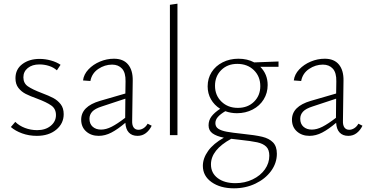

<svg xmlns="http://www.w3.org/2000/svg" viewBox="-20 -734 1992 1043"><path d="M39 -44 63 -72Q84 -51 115.5 -39Q147 -27 182 -27Q227 -27 255.5 -50.5Q284 -74 284 -109Q284 -143 258.5 -161Q233 -179 182 -198Q143 -212 119.5 -224Q96 -236 80 -256.5Q64 -277 64 -309Q64 -358 101.5 -386Q139 -414 195 -414Q226 -414 256.5 -405.5Q287 -397 309 -382L289 -352Q271 -368 246 -376Q221 -384 194 -384Q155 -384 131 -364.5Q107 -345 107 -314Q107 -282 131.5 -265Q156 -248 206 -229Q246 -214 269.5 -201.5Q293 -189 309.5 -168Q326 -147 326 -114Q326 -63 285.5 -29.5Q245 4 180 4Q137 4 100 -9.5Q63 -23 39 -44Z M804 -51Q792 -26 772.5 -11Q753 4 727 4Q697 4 680 -14Q663 -32 661 -67Q620 -32 585.5 -14Q551 4 516 4Q475 4 448 -20Q421 -44 421 -84Q421 -156 523 -186L661 -226L662 -292Q663 -339 643 -361Q623 -383 589 -383Q549 -383 514 -359.5Q479 -336 471 -294L431 -297Q435 -330 460.5 -357Q486 -384 523 -399.5Q560 -415 599 -415Q650 -415 676 -383.5Q702 -352 701 -296L698 -78Q697 -54 706 -41.5Q715 -29 732 -29Q746 -29 759.5 -37.5Q773 -46 782 -62ZM529 -30Q556 -30 586.5 -45.5Q617 -61 660 -94L661 -198L534 -156Q496 -144 481 -127.5Q466 -111 466 -89Q466 -61 483.5 -45.5Q501 -30 529 -30Z M903 -708 944 -714V0H903Z M1493 -371H1394Q1434 -331 1434 -272Q1434 -229 1412.5 -194Q1391 -159 1352.5 -139Q1314 -119 1267 -119Q1234 -119 1204 -130Q1177 -114 1163.5 -98.5Q1150 -83 1150 -65Q1150 -45 1166 -34.5Q1182 -24 1211.5 -18.5Q1241 -13 1298 -7Q1367 0 1404.5 9Q1442 18 1463 39.5Q1484 61 1484 101Q1484 152 1452.5 195Q1421 238 1367.5 263.5Q1314 289 1251 289Q1177 289 1129.5 255.5Q1082 222 1082 167Q1082 126 1110.5 86Q1139 46 1196 14Q1156 6 1134.5 -9.5Q1113 -25 1113 -53Q1113 -80 1128.5 -101Q1144 -122 1176 -143Q1144 -163 1126 -194.5Q1108 -226 1108 -265Q1108 -308 1129.5 -342Q1151 -376 1189.5 -395.5Q1228 -415 1275 -415Q1324 -415 1361 -395L1493 -400ZM1394 -266Q1394 -319 1359 -353Q1324 -387 1269 -387Q1216 -387 1182 -353.5Q1148 -320 1148 -268Q1148 -216 1183 -182Q1218 -148 1272 -148Q1326 -148 1360 -181.5Q1394 -215 1394 -266ZM1279 25Q1264 24 1236 20Q1126 80 1126 159Q1126 206 1162.5 233.5Q1199 261 1259 261Q1310 261 1352.5 240.5Q1395 220 1419 186Q1443 152 1443 112Q1443 79 1426 62.5Q1409 46 1377 39Q1345 32 1279 25Z M1949 -51Q1937 -26 1917.5 -11Q1898 4 1872 4Q1842 4 1825 -14Q1808 -32 1806 -67Q1765 -32 1730.5 -14Q1696 4 1661 4Q1620 4 1593 -20Q1566 -44 1566 -84Q1566 -156 1668 -186L1806 -226L1807 -292Q1808 -339 1788 -361Q1768 -383 1734 -383Q1694 -383 1659 -359.5Q1624 -336 1616 -294L1576 -297Q1580 -330 1605.5 -357Q1631 -384 1668 -399.5Q1705 -415 1744 -415Q1795 -415 1821 -383.5Q1847 -352 1846 -296L1843 -78Q1842 -54 1851 -41.5Q1860 -29 1877 -29Q1891 -29 1904.5 -37.5Q1918 -46 1927 -62ZM1674 -30Q1701 -30 1731.5 -45.5Q1762 -61 1805 -94L1806 -198L1679 -156Q1641 -144 1626 -127.5Q1611 -111 1611 -89Q1611 -61 1628.5 -45.5Q1646 -30 1674 -30Z"/></svg>

Font: Ysabeau Light
Style: Regular
Weight: 300
Designer: Christian Thalmann (Catharsis Fonts)
Version: Version 0.003